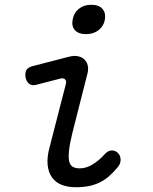

<svg xmlns="http://www.w3.org/2000/svg" viewBox="-20 -774 640 804"><path d="M132 -419Q115 -414 103 -422.5Q91 -431 87 -450Q84 -470 91 -481.5Q98 -493 120 -498L267 -536Q290 -542 306.5 -538.5Q323 -535 333.5 -525Q344 -515 347.5 -499.5Q351 -484 346 -465L283 -217Q272 -172 269 -143.5Q266 -115 269.5 -99Q273 -83 284 -76Q295 -69 313 -69Q342 -69 369 -86Q396 -103 418 -128Q433 -144 447.5 -144Q462 -144 472 -135Q484 -125 485 -107Q486 -89 473 -74Q455 -52 436.5 -36Q418 -20 397.5 -10Q377 0 353 5Q329 10 298 10Q265 10 239.5 0.5Q214 -9 198.5 -30Q183 -51 179.5 -83Q176 -115 188 -159L256 -423Q259 -436 252 -442Q245 -448 233 -445ZM340 -631Q309 -631 294 -647.5Q279 -664 284 -691Q289 -720 310 -737Q331 -754 362 -754Q394 -754 409 -737Q424 -720 419 -691Q414 -664 392.5 -647.5Q371 -631 340 -631Z"/></svg>

Font: Maple Mono Light
Style: Italic
Weight: 300
Italic angle: -10°
Monospace: yes
Designer: subframe7536
Version: Version 7.000